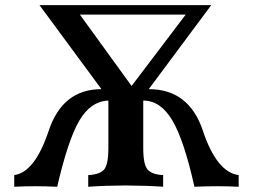

<svg xmlns="http://www.w3.org/2000/svg" viewBox="-20 -711 963 731"><path d="M888.7 0Q845.2 -2 807.1 -2Q768.6 -2 720.2 0Q681.2 -175.8 636.5 -252Q591.8 -328.1 525.4 -328.1V-147Q525.4 -84 542.2 -65.2Q559.1 -46.4 601.1 -44.4V0Q539.6 -4.4 458.5 -4.9Q377.4 -4.4 315.9 0V-44.4Q358.9 -46.4 375.7 -64.9Q392.6 -83.5 392.6 -147V-328.1Q324.2 -325.2 281.2 -250.5Q238.3 -175.8 197.8 0Q150.9 -2 113.8 -2Q76.2 -2 34.2 0V-44.4Q112.8 -55.2 165.5 -213.4Q218.3 -371.6 366.2 -371.6L130.4 -691.4H784.2L546.4 -371.6Q699.7 -371.6 752.4 -213.4Q805.2 -55.2 888.7 -44.4ZM481 -383.8 687 -655.3H284.2Z"/></svg>

Font: Kelvinch
Style: Bold
Weight: 700
Designer: Paul James Miller
Foundry: High-Logic / Made with FontCreator
Version: Version 3.501;March 28, 2021;FontCreator 13.0.0.2683 64-bit